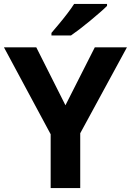

<svg xmlns="http://www.w3.org/2000/svg" viewBox="-20 -954 664 974"><path d="M312 -420 461 -714H624L387 -278V0H237V-273L0 -714H164ZM523 -924Q509 -910 486 -890Q463 -870 436.5 -848Q410 -826 384.5 -806.5Q359 -787 340 -774H241V-787Q257 -806 278.5 -831.5Q300 -857 321 -884.5Q342 -912 356 -934H523Z"/></svg>

Font: Noto Sans Malayalam
Style: Regular
Weight: 400
Designer: Jelle Bosma - Monotype Design Team
Foundry: Monotype Imaging Inc.
Version: Version 2.103